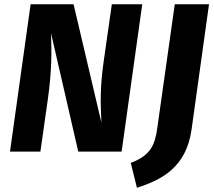

<svg xmlns="http://www.w3.org/2000/svg" viewBox="-20 -713 1005 903"><path d="M649 -693H506L467 -420C451 -304 452 -232 457 -136L326 -693H124L27 0H170L205 -246C224 -381 223 -471 220 -557L348 0H552ZM963 -693H802L720 -113C709 -30 688 18 595 53L624 170C744 132 856 72 881 -104Z"/></svg>

Font: Fira Sans
Style: Bold Italic
Weight: 700
Italic angle: -8°
Designer: bBox Type GmbH & Carrois Corporate GbR & Edenspiekermann AG
Foundry: bBox Type GmbH & Carrois Corporate GbR & Edenspiekermann AG
Version: Version 4.301;PS 004.301;hotconv 1.0.88;makeotf.lib2.5.64775